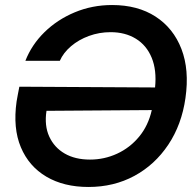

<svg xmlns="http://www.w3.org/2000/svg" viewBox="-20 -732 776 764"><path d="M332 12Q234 12 164.5 -29Q95 -70 63 -146Q31 -222 46 -328Q48 -341 51 -356Q54 -371 57 -387L597 -384Q604 -453 583.5 -502.5Q563 -552 520.5 -578Q478 -604 420 -604Q375 -604 334 -589Q293 -574 262.5 -548Q232 -522 218 -490H81Q106 -554 157 -604Q208 -654 277.5 -683Q347 -712 426 -712Q528 -712 599 -666Q670 -620 702 -537Q734 -454 718 -342Q703 -236 649.5 -156Q596 -76 514.5 -32Q433 12 332 12ZM165 -291Q156 -232 176 -188.5Q196 -145 237.5 -121Q279 -97 338 -97Q395 -97 446 -120.5Q497 -144 533.5 -188Q570 -232 584 -294Z"/></svg>

Font: Host Grotesk SemiBold
Style: Italic
Weight: 600
Italic angle: -8°
Designer: Doğukan Karapınar based on Poppins by Indian Type Foundry, Jonny Pinhorn
Foundry: Element Type
Version: Version 1.001; ttfautohint (v1.8.4.7-5d5b)